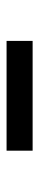

<svg xmlns="http://www.w3.org/2000/svg" viewBox="221 -988 122 605"><g transform="rotate(90 282.5 -686.0)"><path d="M455.3 -727.3V-645.2H109.4V-727.3Z"/></g></svg>

Font: Inter UI
Style: Bold
Weight: 700
Designer: Rasmus Andersson
Foundry: rsms
Version: 3.2;8d6f07862